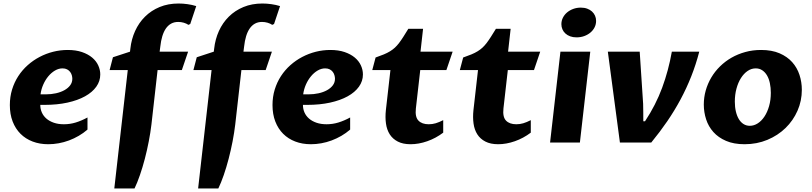

<svg xmlns="http://www.w3.org/2000/svg" viewBox="-20 -812 4625 1094"><path d="M254.9 9.8Q206.1 9.8 165.8 -5.6Q125.5 -21 96.7 -49.8Q67.9 -78.6 52 -119.9Q36.1 -161.1 36.1 -213.4Q36.1 -260.3 48.8 -301.8Q61.5 -343.3 84.2 -378.2Q106.9 -413.1 137.9 -440.7Q168.9 -468.3 205.6 -487.5Q242.2 -506.8 283 -517.1Q323.7 -527.3 365.7 -527.3Q412.1 -527.3 447 -515.4Q481.9 -503.4 505.1 -483.9Q528.3 -464.4 539.8 -439.2Q551.3 -414.1 551.3 -387.7Q551.3 -349.6 528.6 -317.9Q505.9 -286.1 464.4 -263.2Q422.9 -240.2 364.3 -227.3Q305.7 -214.4 233.9 -214.4H209.5Q209.5 -191.4 218.3 -171.4Q227.1 -151.4 244.1 -136.5Q261.2 -121.6 286.4 -112.8Q311.5 -104 344.2 -104Q378.9 -104 411.6 -114Q444.3 -124 478.5 -142.6V-73.7Q455.6 -53.7 428.7 -38.1Q401.9 -22.5 373 -11.7Q344.2 -1 314.2 4.4Q284.2 9.8 254.9 9.8ZM336.4 -422.4Q314.5 -422.4 293.5 -410.2Q272.5 -397.9 255.4 -377.4Q238.3 -356.9 226.6 -330.3Q214.8 -303.7 210.9 -274.4H240.7Q271.5 -274.4 298.8 -280.5Q326.2 -286.6 346.9 -298.1Q367.7 -309.6 379.9 -325.9Q392.1 -342.3 392.1 -363.3Q392.1 -372.6 389.2 -383.1Q386.2 -393.6 379.6 -402.3Q373 -411.1 362.3 -416.7Q351.6 -422.4 336.4 -422.4Z M842.8 -102.1Q837.4 -56.6 827.6 -6.1Q817.9 44.4 805.2 93Q792.5 141.6 777.3 185.5Q762.2 229.5 746.6 261.7H631.3L708 -412.6H604.5L623.5 -485.8L720.7 -517.6L722.7 -534.2Q728.5 -588.4 749.8 -635.3Q771 -682.1 806.2 -717Q841.3 -752 889.6 -772Q938 -792 997.6 -792Q1022.5 -792 1048.6 -788.3Q1074.7 -784.7 1098.1 -777.3L1064 -675.3L1053.7 -670.4Q1042 -678.2 1026.9 -682.6Q1011.7 -687 995.6 -687Q972.2 -687 954.8 -677.2Q937.5 -667.5 925 -649.4Q912.6 -631.3 904.8 -605.5Q897 -579.6 893.6 -547.9L889.6 -517.6H1051.8L1016.1 -412.6H877.9Z M1320.3 -102.1Q1314.9 -56.6 1305.2 -6.1Q1295.4 44.4 1282.7 93Q1270 141.6 1254.9 185.5Q1239.7 229.5 1224.1 261.7H1108.9L1185.5 -412.6H1082L1101.1 -485.8L1198.2 -517.6L1200.2 -534.2Q1206.1 -588.4 1227.3 -635.3Q1248.5 -682.1 1283.7 -717Q1318.8 -752 1367.2 -772Q1415.5 -792 1475.1 -792Q1500 -792 1526.1 -788.3Q1552.2 -784.7 1575.7 -777.3L1541.5 -675.3L1531.2 -670.4Q1519.5 -678.2 1504.4 -682.6Q1489.3 -687 1473.1 -687Q1449.7 -687 1432.4 -677.2Q1415 -667.5 1402.6 -649.4Q1390.1 -631.3 1382.3 -605.5Q1374.5 -579.6 1371.1 -547.9L1367.2 -517.6H1529.3L1493.7 -412.6H1355.5Z M1751.5 9.8Q1702.6 9.8 1662.4 -5.6Q1622.1 -21 1593.3 -49.8Q1564.5 -78.6 1548.6 -119.9Q1532.7 -161.1 1532.7 -213.4Q1532.7 -260.3 1545.4 -301.8Q1558.1 -343.3 1580.8 -378.2Q1603.5 -413.1 1634.5 -440.7Q1665.5 -468.3 1702.1 -487.5Q1738.8 -506.8 1779.5 -517.1Q1820.3 -527.3 1862.3 -527.3Q1908.7 -527.3 1943.6 -515.4Q1978.5 -503.4 2001.7 -483.9Q2024.9 -464.4 2036.4 -439.2Q2047.9 -414.1 2047.9 -387.7Q2047.9 -349.6 2025.1 -317.9Q2002.4 -286.1 1960.9 -263.2Q1919.4 -240.2 1860.8 -227.3Q1802.2 -214.4 1730.5 -214.4H1706.1Q1706.1 -191.4 1714.8 -171.4Q1723.6 -151.4 1740.7 -136.5Q1757.8 -121.6 1783 -112.8Q1808.1 -104 1840.8 -104Q1875.5 -104 1908.2 -114Q1940.9 -124 1975.1 -142.6V-73.7Q1952.1 -53.7 1925.3 -38.1Q1898.4 -22.5 1869.6 -11.7Q1840.8 -1 1810.8 4.4Q1780.8 9.8 1751.5 9.8ZM1833 -422.4Q1811 -422.4 1790 -410.2Q1769 -397.9 1752 -377.4Q1734.9 -356.9 1723.1 -330.3Q1711.4 -303.7 1707.5 -274.4H1737.3Q1768.1 -274.4 1795.4 -280.5Q1822.8 -286.6 1843.5 -298.1Q1864.3 -309.6 1876.5 -325.9Q1888.7 -342.3 1888.7 -363.3Q1888.7 -372.6 1885.7 -383.1Q1882.8 -393.6 1876.2 -402.3Q1869.6 -411.1 1858.9 -416.7Q1848.1 -422.4 1833 -422.4Z M2204.6 -412.6H2101.1L2120.1 -484.4Q2147 -493.7 2167 -502Q2187 -510.3 2202.4 -519.8Q2217.8 -529.3 2230 -540.5Q2242.2 -551.8 2253.9 -567.1Q2265.6 -582.5 2278.1 -602.1Q2290.5 -621.6 2306.6 -647.9H2390.6L2376 -517.6H2559.1L2523.4 -412.6H2374.5L2349.6 -193.8Q2344.2 -145.5 2364.3 -124.8Q2384.3 -104 2422.9 -104Q2443.4 -104 2462.4 -109.6Q2481.4 -115.2 2505.4 -127.4V-56.2Q2463.4 -24.4 2414.6 -7.3Q2365.7 9.8 2319.3 9.8Q2275.9 9.8 2246.6 -5.4Q2217.3 -20.5 2200.7 -46.6Q2184.1 -72.8 2179.2 -108.2Q2174.3 -143.6 2178.7 -184.6Z M2703.6 -412.6H2600.1L2619.1 -484.4Q2646 -493.7 2666 -502Q2686 -510.3 2701.4 -519.8Q2716.8 -529.3 2729 -540.5Q2741.2 -551.8 2752.9 -567.1Q2764.6 -582.5 2777.1 -602.1Q2789.6 -621.6 2805.7 -647.9H2889.6L2875 -517.6H3058.1L3022.5 -412.6H2873.5L2848.6 -193.8Q2843.3 -145.5 2863.3 -124.8Q2883.3 -104 2921.9 -104Q2942.4 -104 2961.4 -109.6Q2980.5 -115.2 3004.4 -127.4V-56.2Q2962.4 -24.4 2913.6 -7.3Q2864.7 9.8 2818.4 9.8Q2774.9 9.8 2745.6 -5.4Q2716.3 -20.5 2699.7 -46.6Q2683.1 -72.8 2678.2 -108.2Q2673.3 -143.6 2677.7 -184.6Z M3173.3 -517.6H3343.3L3284.2 0H3114.3ZM3265.1 -599.1Q3244.6 -599.1 3228.8 -605Q3212.9 -610.8 3201.7 -621.1Q3190.4 -631.3 3184.6 -645Q3178.7 -658.7 3178.7 -674.3Q3178.7 -693.8 3187.3 -710.9Q3195.8 -728 3210.7 -740.7Q3225.6 -753.4 3245.8 -761Q3266.1 -768.6 3289.6 -768.6Q3309.6 -768.6 3325.7 -762.7Q3341.8 -756.8 3353 -746.6Q3364.3 -736.3 3370.4 -722.7Q3376.5 -709 3376.5 -692.9Q3376.5 -673.3 3367.9 -656.2Q3359.4 -639.2 3344.2 -626.5Q3329.1 -613.8 3308.8 -606.4Q3288.6 -599.1 3265.1 -599.1Z M3443.4 -517.6H3625L3644.5 -220.7Q3645 -195.8 3645.3 -170.9Q3645.5 -146 3645.5 -121.1H3655.3Q3716.8 -213.9 3752.9 -312Q3789.1 -410.2 3808.1 -517.6H3964.4Q3945.3 -444.3 3918.7 -377Q3892.1 -309.6 3857.9 -245.8Q3823.7 -182.1 3782 -121.1Q3740.2 -60.1 3690.9 0H3512.2Z M4222.7 9.8Q4161.1 9.8 4116.9 -9.3Q4072.8 -28.3 4044.7 -59.8Q4016.6 -91.3 4003.4 -132.1Q3990.2 -172.9 3990.2 -216.3Q3990.2 -257.3 4001.2 -296.4Q4012.2 -335.4 4032.7 -370.1Q4053.2 -404.8 4082.5 -433.6Q4111.8 -462.4 4147.9 -483.2Q4184.1 -503.9 4226.6 -515.6Q4269 -527.3 4316.4 -527.3Q4377.9 -527.3 4421.9 -508.3Q4465.8 -489.3 4493.9 -457.8Q4522 -426.3 4535.4 -385.3Q4548.8 -344.2 4548.8 -300.3Q4548.8 -237.3 4524.2 -181.2Q4499.5 -125 4455.8 -82.5Q4412.1 -40 4352.3 -15.1Q4292.5 9.8 4222.7 9.8ZM4252.4 -95.2Q4275.9 -95.2 4297.6 -109.1Q4319.3 -123 4335.9 -148.2Q4352.5 -173.3 4362.3 -207.8Q4372.1 -242.2 4372.1 -283.2Q4372.1 -312.5 4366.7 -338.1Q4361.3 -363.8 4350.3 -382.3Q4339.4 -400.9 4323.2 -411.6Q4307.1 -422.4 4286.1 -422.4Q4261.2 -422.4 4239.5 -407.5Q4217.8 -392.6 4201.7 -366.9Q4185.5 -341.3 4176.3 -306.9Q4167 -272.5 4167 -232.9Q4167 -202.1 4172.9 -177Q4178.7 -151.9 4189.7 -133.5Q4200.7 -115.2 4216.6 -105.2Q4232.4 -95.2 4252.4 -95.2Z"/></svg>

Font: Proza Libre
Style: Bold Italic
Weight: 700
Designer: Jasper de Waard
Foundry: Jasper de Waard
Version: Version 1.000; ttfautohint (v1.4.1.8-43bc)